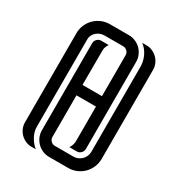

<svg xmlns="http://www.w3.org/2000/svg" viewBox="-156 -747 789 850"><g transform="rotate(30 238.0 -322.0)"><path d="M200.7 -561Q196.3 -554.7 192.6 -545.9Q189 -537.1 189 -529.3L188.5 -350.1H288.1V-559.6Q288.1 -571.3 279.5 -579.8Q271 -588.4 259.3 -588.4H163.6Q152.8 -588.4 142.3 -584.5Q131.8 -580.6 123.8 -573.5Q115.7 -566.4 110.8 -556.9Q106 -547.4 106 -536.1V-87.4Q106 -75.2 109.6 -62.7Q113.3 -50.3 119.6 -38.8Q126 -27.3 134.3 -17.3Q142.6 -7.3 151.9 0H129.9Q113.8 0 99.4 -6.3Q85 -12.7 74.2 -23.4Q63.5 -34.2 57.1 -48.8Q50.8 -63.5 50.8 -79.6V-535.2Q50.8 -557.6 59.3 -577.4Q67.9 -597.2 82.5 -611.8Q97.2 -626.5 116.9 -635Q136.7 -643.6 159.2 -643.6H256.3Q274.4 -643.6 290.3 -636.7Q306.2 -629.9 317.9 -618.2Q329.6 -606.4 336.4 -590.6Q343.3 -574.7 343.3 -556.6V-111.8Q343.3 -100.1 334.7 -91.3Q326.2 -82.5 314.5 -82.5H275.9Q288.1 -100.1 288.1 -120.6V-296.9H188.5V-84Q188.5 -72.3 197 -63.7Q205.6 -55.2 217.3 -55.2H313Q324.7 -55.2 335.2 -59.8Q345.7 -64.5 353.5 -72.3Q361.3 -80.1 366 -90.8Q370.6 -101.6 370.6 -113.3V-547.9Q370.6 -575.7 358.6 -601.1Q346.7 -626.5 324.7 -643.6H346.7Q362.8 -643.6 377.2 -637.2Q391.6 -630.9 402.3 -620.1Q413.1 -609.4 419.4 -594.7Q425.8 -580.1 425.8 -564V-108.4Q425.8 -85.9 417.2 -66.2Q408.7 -46.4 394 -31.7Q379.4 -17.1 359.6 -8.5Q339.8 0 317.4 0H220.2Q202.1 0 186.3 -6.8Q170.4 -13.7 158.7 -25.4Q147 -37.1 140.1 -53Q133.3 -68.8 133.3 -86.9V-531.7Q133.3 -543.5 141.8 -552.2Q150.4 -561 162.1 -561H200.7Z"/></g></svg>

Font: Isar CAT
Style: Regular
Weight: 400
Designer: Digitized by Peter Wiegel
Foundry: CAT-Fonts, Peter Wiegel
Version: Version 1.000; ttfautohint (v1.3)